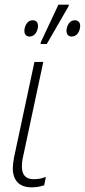

<svg xmlns="http://www.w3.org/2000/svg" viewBox="-20 -795 365 825"><path d="M154 -606H181L274 -767L276 -775H231L156 -615ZM107 -638C127 -638 140 -656 143 -678C145 -697 137 -708 120 -708C99 -708 88 -688 85 -668C83 -650 91 -638 107 -638ZM288 -638C309 -638 322 -657 324 -678C327 -697 317 -708 301 -708C281 -708 269 -689 266 -668C264 -650 272 -638 288 -638ZM115 10C138 10 156 6 170 1L177 -35C161 -28 142 -25 125 -25C91 -25 74 -43 74 -80C74 -91 75 -105 79 -121L166 -529H128L40 -117C37 -100 35 -85 35 -72C35 -16 67 10 115 10Z"/></svg>

Font: Noto Sans SemiCondensed ExtraLight
Style: Italic
Weight: 200
Width: 4
Italic angle: -12°
Designer: Monotype Design Team
Foundry: Monotype Imaging Inc.
Version: Version 2.013